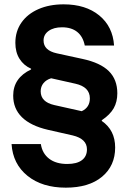

<svg xmlns="http://www.w3.org/2000/svg" viewBox="-20 -705 590 885"><path d="M283.3 160Q174.2 160 106.7 105.4Q39.2 50.8 33.3 -40.8H168.3Q175 2.5 206.7 26.7Q238.3 50.8 290 50.8Q334.2 50.8 357.5 33.3Q380.8 15.8 380.8 -16.7Q380.8 -65 315 -80.8L200.8 -106.7Q121.7 -125 81.2 -164.6Q40.8 -204.2 40.8 -264.2Q40.8 -345.8 123.3 -385V-388.3Q89.2 -403.3 70 -433.8Q50.8 -464.2 50.8 -507.5Q50.8 -560.8 78.8 -600.8Q106.7 -640.8 157.1 -662.9Q207.5 -685 273.3 -685Q375 -685 437.5 -633.8Q500 -582.5 505.8 -495H370.8Q362.5 -536.7 335.8 -557.9Q309.2 -579.2 265.8 -579.2Q227.5 -579.2 204.2 -562.5Q180.8 -545.8 180.8 -518.3Q180.8 -472.5 241.7 -459.2L360.8 -433.3Q442.5 -415.8 481.7 -377.1Q520.8 -338.3 520.8 -275Q520.8 -235.8 504.2 -206.2Q487.5 -176.7 449.2 -150.8V-147.5Q510.8 -105 510.8 -25Q510.8 59.2 450.4 109.6Q390 160 283.3 160ZM356.7 -192.5Q394.2 -210 394.2 -251.7Q394.2 -304.2 327.5 -319.2L215.8 -344.2Q193.3 -337.5 180.4 -321.7Q167.5 -305.8 167.5 -284.2Q167.5 -235 230 -220.8Z"/></svg>

Font: Funnel Sans Light
Style: Bold
Weight: 700
Version: Version 1.000